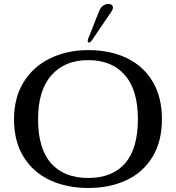

<svg xmlns="http://www.w3.org/2000/svg" viewBox="-20 -928 878 958"><path d="M50 -334Q50 -441 98.5 -519Q147 -597 231.5 -637.5Q316 -678 420 -678Q531 -678 614 -637.5Q697 -597 742.5 -519.5Q788 -442 788 -334Q788 -222 740.5 -144.5Q693 -67 610 -28.5Q527 10 420 10Q314 10 230.5 -28.5Q147 -67 98.5 -144Q50 -221 50 -334ZM668 -334Q668 -479 603 -553.5Q538 -628 420 -628Q303 -628 236.5 -552.5Q170 -477 170 -334Q170 -186 235 -113Q300 -40 420 -40Q540 -40 604 -113Q668 -186 668 -334ZM420 -735 474 -871Q482 -891 494 -899.5Q506 -908 522 -908Q537 -908 542 -897.5Q547 -887 537 -872L438 -726Q431 -716 424 -716Q419 -716 418 -721.5Q417 -727 420 -735Z"/></svg>

Font: Raigarh
Style: Regular
Weight: 400
Designer: jaikishan Patel
Foundry: MagicType
Version: Version 1.000;FEAKit 1.0